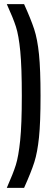

<svg xmlns="http://www.w3.org/2000/svg" viewBox="-20 -763 257 933"><path d="M86 -297Q86 -437 78.5 -514Q71 -591 57.5 -633Q44 -675 13 -743H97Q130 -670 146 -621.5Q162 -573 169.5 -499Q177 -425 177 -297Q177 -168 169.5 -95.5Q162 -23 147 24.5Q132 72 97 150H13Q44 80 57 38.5Q70 -3 78 -80.5Q86 -158 86 -297Z"/></svg>

Font: Saira Ultra Condensed SemiBold
Style: Regular
Weight: 600
Width: 1
Designer: Hector Gatti with collaboration of the Omnibus-Type team
Foundry: Omnibus-Type
Version: Version 1.001; ttfautohint (v1.8)